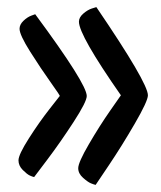

<svg xmlns="http://www.w3.org/2000/svg" viewBox="-20 -520 454 540"><path d="M396 -252Q396 -236 359.5 -173Q323 -110 286 -55L249 0Q244 -1 235.5 -4.5Q227 -8 213.5 -20Q200 -32 200 -47Q200 -63 230 -114.5Q260 -166 290 -209L320 -252Q202 -421 202 -459Q202 -471 214 -481.5Q226 -492 238 -496L251 -500Q396 -287 396 -252ZM224 -250Q224 -234 187 -177Q150 -120 113 -71L76 -22Q71 -23 63.5 -26.5Q56 -30 44 -42Q32 -54 32 -69Q32 -85 61 -130.5Q90 -176 119 -213L148 -250Q150 -250 122.5 -288.5Q95 -327 65 -374.5Q35 -422 35 -439Q35 -451 46 -461.5Q57 -472 68 -476L79 -480Q224 -284 224 -250Z"/></svg>

Font: Yanone Kaffeesatz
Style: Regular
Weight: 400
Designer: Yanone (Cyrillic: Daniel Pouzeot)
Foundry: Yanone
Version: Version 1.003;PS 001.003;hotconv 1.0.88;makeotf.lib2.5.64775